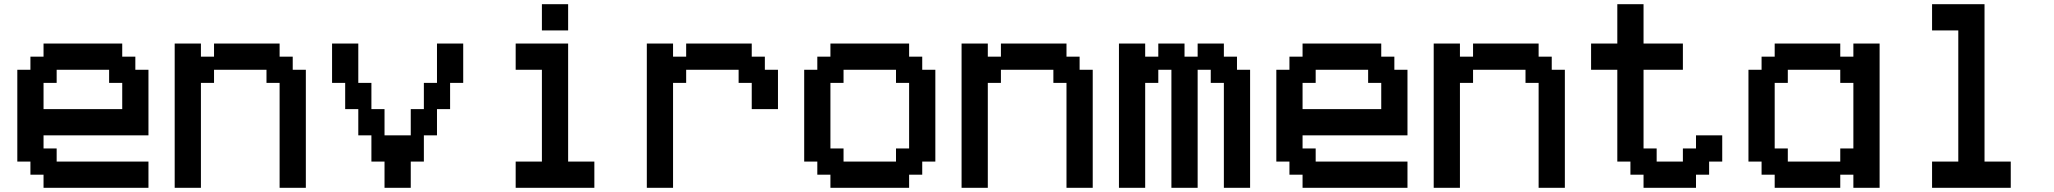

<svg xmlns="http://www.w3.org/2000/svg" viewBox="-20 -1020 9790 915"><path d="M562.5 -500V-625H500V-687.5H250V-625H187.5V-500ZM187.5 -125V-187.5H125V-250H62.5V-687.5H125V-750H187.5V-812.5H562.5V-750H625V-687.5H687.5V-375H187.5V-312.5H250V-250H687.5V-125Z M812.5 -125V-812.5H937.5V-750H1000V-812.5H1312.5V-750H1375V-687.5H1437.5V-125H1312.5V-625H1250V-687.5H1000V-625H937.5V-125Z M1812.5 -125V-250H1750V-375H1687.5V-500H1625V-625H1562.5V-812.5H1687.5V-625H1750V-500H1812.5V-375H1937.5V-500H2000V-625H2062.5V-812.5H2187.5V-625H2125V-500H2062.5V-375H2000V-250H1937.5V-125Z M2437.5 -125V-250H2562.5V-687.5H2437.5V-812.5H2687.5V-250H2812.5V-125ZM2562.5 -875V-1000H2687.5V-875Z M3062.5 -125V-812.5H3187.5V-750H3250V-812.5H3562.5V-750H3625V-687.5H3687.5V-500H3562.5V-625H3500V-687.5H3250V-625H3187.5V-125Z M4250 -250V-312.5H4312.5V-625H4250V-687.5H4000V-625H3937.5V-312.5H4000V-250ZM3937.5 -125V-187.5H3875V-250H3812.5V-687.5H3875V-750H3937.5V-812.5H4312.5V-750H4375V-687.5H4437.5V-250H4375V-187.5H4312.5V-125Z M4562.5 -125V-812.5H4687.5V-750H4750V-812.5H5062.5V-750H5125V-687.5H5187.5V-125H5062.5V-625H5000V-687.5H4750V-625H4687.5V-125Z M5312.5 -125V-812.5H5437.5V-750H5500V-812.5H5625V-750H5687.5V-812.5H5812.5V-750H5875V-687.5H5937.5V-125H5812.5V-625H5750V-687.5H5687.5V-125H5562.5V-687.5H5500V-625H5437.5V-125Z M6562.5 -500V-625H6500V-687.5H6250V-625H6187.5V-500ZM6187.5 -125V-187.5H6125V-250H6062.5V-687.5H6125V-750H6187.5V-812.5H6562.5V-750H6625V-687.5H6687.5V-375H6187.5V-312.5H6250V-250H6687.5V-125Z M6812.5 -125V-812.5H6937.5V-750H7000V-812.5H7312.5V-750H7375V-687.5H7437.5V-125H7312.5V-625H7250V-687.5H7000V-625H6937.5V-125Z M7812.5 -125V-187.5H7750V-250H7687.5V-687.5H7562.5V-812.5H7687.5V-1000H7812.5V-812.5H8000V-687.5H7812.5V-312.5H7875V-250H8000V-312.5H8062.5V-375H8187.5V-250H8125V-187.5H8062.5V-125Z M8750 -250V-312.5H8812.5V-625H8750V-687.5H8500V-625H8437.5V-312.5H8500V-250ZM8437.5 -125V-187.5H8375V-250H8312.5V-687.5H8375V-750H8437.5V-812.5H8750V-750H8812.5V-812.5H8937.5V-125H8812.5V-187.5H8750V-125Z M9187.5 -125V-250H9312.5V-875H9187.5V-1000H9437.5V-250H9562.5V-125Z"/></svg>

Font: Better VCR
Style: Regular
Weight: 400
Designer: artdzyk
Foundry: https://fontstruct.com
Version: Version 1.0